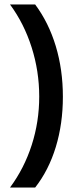

<svg xmlns="http://www.w3.org/2000/svg" viewBox="-20 -695 338 865"><path d="M25 150Q89.2 63.3 122.9 -41.7Q156.7 -146.7 156.7 -260Q156.7 -374.2 122.5 -481.7Q88.3 -589.2 25 -675H138.3Q199.2 -593.3 231.3 -487.1Q263.3 -380.8 263.3 -259.2Q263.3 -137.5 231.3 -32.5Q199.2 72.5 138.3 150Z"/></svg>

Font: Funnel Sans Medium
Style: Regular
Weight: 500
Version: Version 1.000; Beta; Release 5; Build 24; ttfautohint (v1.8.